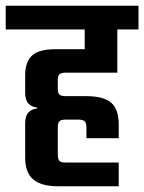

<svg xmlns="http://www.w3.org/2000/svg" viewBox="-40 -651 504 671"><path d="M-20 -631H444V-548H-20ZM256 -479V-586H370V-397H189Q174 -397 168 -391.5Q162 -386 162 -371V-341Q162 -326 168 -320.5Q174 -315 189 -315H260Q322 -315 348.5 -292Q375 -269 375 -215V-168H262V-205Q262 -222 255.5 -227.5Q249 -233 233 -233H189Q174 -233 168 -227.5Q162 -222 162 -205V-111Q162 -94 168 -88.5Q174 -83 189 -83H375V0H163Q105 0 76.5 -23.5Q48 -47 48 -100V-221Q48 -246 59.5 -258Q71 -270 90 -272V-275Q71 -277 59.5 -289Q48 -301 48 -326V-388Q48 -435 72 -457Q96 -479 154 -479Z"/></svg>

Font: Teko Light Medium
Style: Regular
Weight: 500
Version: Version 2.000;gftools[0.9.28.dev9+g7d2139d.d20230707]